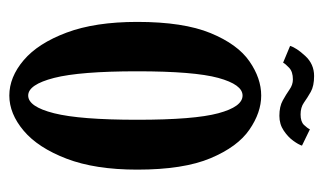

<svg xmlns="http://www.w3.org/2000/svg" viewBox="-161 -522 694 412"><g transform="rotate(90 186.0 -316.0)"><path d="M185 11Q145.5 11 109.2 -19.8Q73 -50.5 50 -111.8Q27 -173 27 -263.5Q27 -362.5 51 -420.8Q75 -479 111.5 -504.2Q148 -529.5 185 -529.5Q221.5 -529.5 258.2 -504.2Q295 -479 319.5 -420.8Q344 -362.5 344 -263.5Q344 -173 320.5 -111.8Q297 -50.5 260.5 -19.8Q224 11 185 11ZM185 -29.5Q209 -29.5 223 -85Q237 -140.5 237 -263.5Q237 -385.5 223 -437.5Q209 -489.5 185 -489.5Q161.5 -489.5 147.2 -437.5Q133 -385.5 133 -263.5Q133 -140.5 147.2 -85Q161.5 -29.5 185 -29.5ZM228.5 -568.5Q208.5 -568.5 195.5 -575.8Q182.5 -583 172.2 -590.2Q162 -597.5 150.5 -597.5Q134 -597.5 125.5 -589.5Q117 -581.5 114.5 -576.5L78.5 -591.5Q82.5 -605 100 -624Q117.5 -643 143 -643Q164.5 -643 177.2 -635.8Q190 -628.5 200.2 -621.2Q210.5 -614 225.5 -614Q241 -614 248 -621.2Q255 -628.5 257.5 -634L292.5 -617Q290.5 -610 282.2 -598.5Q274 -587 260.2 -577.8Q246.5 -568.5 228.5 -568.5Z"/></g></svg>

Font: Imbue 10pt SemiBold
Style: Regular
Weight: 600
Designer: Tyler Finck
Foundry: Etcetera Type Company
Version: Version 1.102; ttfautohint (v1.8.3)